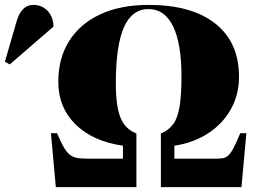

<svg xmlns="http://www.w3.org/2000/svg" viewBox="-188 -764 1046 784"><path d="M40 0 20 -220H45Q62 -180 75 -158.5Q88 -137 103 -128Q118 -119 138 -117.5Q158 -116 188 -116H314V-169Q190 -187 120 -256.5Q50 -326 50 -430Q50 -527 95 -597.5Q140 -668 222.5 -706Q305 -744 419 -744Q595 -744 691.5 -667.5Q788 -591 788 -450Q788 -378 755 -318.5Q722 -259 662.5 -220Q603 -181 524 -169V-116H691Q709 -116 721.5 -118Q734 -120 744 -129Q754 -138 765.5 -159.5Q777 -181 793 -220H818L798 0H469V-219Q501 -232 519.5 -257.5Q538 -283 545.5 -330Q553 -377 553 -453Q553 -587 518.5 -657Q484 -727 419 -727Q351 -727 318 -652.5Q285 -578 285 -423Q285 -330 304 -283.5Q323 -237 369 -219V0ZM-148 -501 -168 -512 -119 -681Q-99 -744 -52 -744Q-19 -744 3.5 -722.5Q26 -701 30 -665V-655Z"/></svg>

Font: Display Black
Style: Regular
Weight: 900
Designer: Latin by Veronika Burian and Jose Scaglione. Greek by Irene Vlachou. Cyrillic by Vera Evstafieva.
Foundry: TypeTogether
Version: Version 3.002